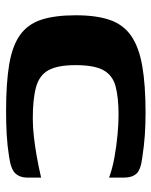

<svg xmlns="http://www.w3.org/2000/svg" viewBox="48 -554 510 647"><g transform="rotate(90 303.5 -230.0)"><path d="M31 -230Q31 -300 47 -345.5Q63 -391 101 -417Q139 -443 202.5 -454Q266 -465 360 -465Q400 -465 435.5 -462.5Q471 -460 510 -454Q552 -449 565 -434Q578 -419 578 -393V-342Q549 -353 510.5 -360Q472 -367 434 -370.5Q396 -374 367 -374Q308 -374 270.5 -364Q233 -354 216 -323Q199 -292 199 -229Q199 -169 216 -138Q233 -107 273 -96Q313 -85 379 -85Q407 -85 438.5 -88.5Q470 -92 504.5 -98Q539 -104 578 -113V-66Q578 -42 564 -26.5Q550 -11 507 -5Q469 1 431.5 3Q394 5 354 5Q259 5 196.5 -5.5Q134 -16 97.5 -42Q61 -68 46 -113.5Q31 -159 31 -230Z"/></g></svg>

Font: Genos
Style: Bold
Weight: 700
Designer: Robert E. Leuschke
Foundry: Robert E. Leuschke
Version: Version 1.010